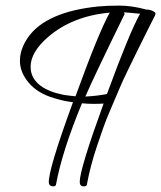

<svg xmlns="http://www.w3.org/2000/svg" viewBox="-20 -592 574 684"><path d="M422 -538Q318 -326 284 -248Q324 -250 361 -257Q442 -478 479 -543Q429 -548 421 -548Q426 -543 422 -538ZM279 72Q264 72 264 56Q264 11 349 -223Q333 -222 313.5 -222Q294 -222 272 -224Q201 -53 179 68Q175 72 171 72Q156 72 154 60Q150 18 240 -228Q210 -231 174 -242Q115 -259 83 -296.5Q51 -334 51 -375.5Q51 -417 80 -459Q144 -550 330 -569Q361 -572 405.5 -572Q450 -572 501 -558Q514 -558 524 -553Q534 -548 534 -544Q534 -540 531 -534.5Q528 -529 502.5 -478Q477 -427 469.5 -411.5Q462 -396 438.5 -348Q415 -300 405.5 -276.5Q396 -253 377 -209.5Q358 -166 348 -137Q338 -108 325 -70Q302 -2 289 68Q285 72 279 72ZM89 -354Q89 -347 90 -340Q102 -275 207 -254Q235 -250 249 -249Q332 -478 371 -547Q238 -535 151 -460Q89 -406 89 -354Z"/></svg>

Font: Allura
Style: Regular
Weight: 400
Designer: Robert E. Leuschke
Foundry: Robert E. Leuschke
Version: Version 1.004